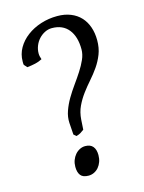

<svg xmlns="http://www.w3.org/2000/svg" viewBox="-113 -791 659 878"><g transform="rotate(-15 216.5 -352.0)"><path d="M393.6 -568.8Q393.6 -532.2 382.1 -502.9Q370.6 -473.6 353 -448.2Q335.4 -422.9 314.9 -399.7Q294.4 -376.5 276.1 -351.8Q257.8 -327.1 244.6 -299.3Q231.4 -271.5 229 -236.8L226.1 -189.9Q216.8 -183.1 209.7 -178.5Q202.6 -173.8 189 -169.9L176.8 -180.2L172.9 -236.8Q171.4 -264.6 181.2 -292.2Q190.9 -319.8 206.5 -346.4Q222.2 -373 241 -399.2Q259.8 -425.3 275.9 -450.2Q292 -475.1 302.7 -499.3Q313.5 -523.4 313.5 -546.9Q313.5 -607.4 285.9 -641.6Q258.3 -675.8 207 -675.8Q189.5 -675.8 173.6 -667.7Q157.7 -659.7 145.5 -646.5Q133.3 -633.3 126.2 -615.7Q119.1 -598.1 119.1 -579.1Q119.1 -572.3 120.8 -564.9Q122.6 -557.6 125 -550.8Q109.4 -542.5 92.3 -538.6Q75.2 -534.7 53.2 -532.2L40 -546.9Q39.1 -550.8 39.1 -554.7V-563Q39.1 -597.2 55.9 -626.5Q72.8 -655.8 101.3 -677.2Q129.9 -698.7 167 -710.7Q204.1 -722.7 245.1 -722.7Q280.8 -722.7 308.6 -711.4Q336.4 -700.2 355.2 -679.9Q374 -659.7 383.8 -631.3Q393.6 -603 393.6 -568.8ZM263.2 -60.1Q263.2 -43 258.1 -28.6Q252.9 -14.2 243.9 -3.4Q234.9 7.3 222.4 13.4Q210 19.5 195.8 19.5Q169.4 19.5 158.2 5.4Q147 -8.8 147 -35.2Q147 -51.8 152.3 -66.2Q157.7 -80.6 167 -91.6Q176.3 -102.5 188.7 -108.9Q201.2 -115.2 214.8 -115.2Q239.3 -115.2 251.2 -100.8Q263.2 -86.4 263.2 -60.1Z"/></g></svg>

Font: Gentium Kaktovik
Style: Regular
Weight: 400
Designer: J. Victor Gaultney and Annie Olsen
Foundry: SIL International
Version: Version 1.102; 2013; Maintenance release